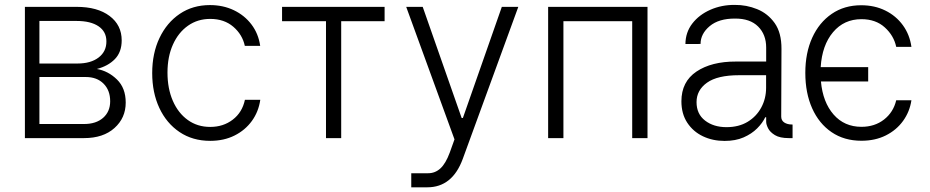

<svg xmlns="http://www.w3.org/2000/svg" viewBox="-20 -574 3866 798"><path d="M83.5 0V-545.5H298.3Q385.3 -545.5 435.5 -507.6Q485.8 -469.8 485.8 -406.2Q485.8 -357.6 457.6 -328.5Q429.3 -299.4 382.5 -287.3Q429.7 -279.1 466.1 -243.6Q502.5 -208.1 502.5 -147.7Q502.5 -83.8 455.8 -41.9Q409.1 0 329.5 0ZM143.8 -58.6H329.5Q379.3 -58.6 408.6 -84.3Q437.9 -110.1 437.9 -153.1Q437.9 -198.9 410.3 -226.4Q382.8 -253.9 336.6 -253.9H143.8ZM143.8 -310H302.2Q357.2 -310 389.9 -335Q422.6 -360.1 422.2 -402.3Q422.2 -442.5 389.6 -464.7Q356.9 -486.9 298.3 -486.9H143.8Z M853.7 11.4Q780.5 11.4 726.2 -25.2Q671.9 -61.8 642.2 -125.4Q612.6 -188.9 612.6 -270.2Q612.6 -352.3 642.9 -416.2Q673.3 -480.1 727.3 -516.5Q781.2 -552.9 852.6 -552.9Q907.3 -552.9 951.9 -531.6Q996.4 -510.3 1025.2 -472.3Q1054 -434.3 1061.4 -383.5H997.5Q987.6 -430 949.8 -462.7Q911.9 -495.4 853.7 -495.4Q801.5 -495.4 761.4 -467.2Q721.2 -438.9 698.7 -388.7Q676.1 -338.4 676.1 -272.4Q676.1 -206 698.3 -155Q720.5 -104 760.5 -75.3Q800.4 -46.5 853.7 -46.5Q908 -46.5 947.4 -76.7Q986.9 -106.9 997.9 -159.1H1061.8Q1054.7 -109.7 1026.8 -71.2Q998.9 -32.7 954.7 -10.7Q910.5 11.4 853.7 11.4Z M1152.3 -485.8V-545.5H1578.5V-485.8H1398.1V0H1334.9V-485.8Z M1756 204.5H1689.3V146Q1698.9 146.3 1714.3 146.1Q1729.8 146 1742.9 146Q1747.9 146 1752.3 146Q1756.7 146 1759.6 146Q1788.7 146 1810.5 125.9Q1832.4 105.8 1849.1 60.7L1869 5.3L1668.3 -545.5H1736.9L1898.8 -83.5H1903.8L2065.7 -545.5H2134.2L1903.4 86.3Q1860.1 204.5 1756 204.5Z M2258.2 0V-545.5H2671.2V0H2607.6V-485.8H2321.7V0Z M2991.5 11.7Q2942.1 11.7 2901.5 -7.6Q2860.8 -27 2836.5 -63.9Q2812.1 -100.9 2812.1 -153.1Q2812.1 -234.4 2874.6 -276.5Q2937.1 -318.5 3038.7 -318.2H3164.4V-376.4Q3164.4 -430.4 3130.9 -463.8Q3097.3 -497.2 3035.2 -496.8Q2967.7 -497.2 2929.7 -465.4Q2891.7 -433.6 2891.7 -391.3L2828.8 -391Q2829.2 -439.6 2857.4 -476.2Q2885.7 -512.8 2932.4 -533.4Q2979 -554 3034.1 -553.6Q3082.4 -554 3126.8 -536Q3171.2 -518.1 3199.8 -478Q3228.3 -437.9 3228 -370.7L3226.9 -89.8Q3226.9 -73.2 3239.7 -64.8Q3252.5 -56.5 3272 -56.5H3274.1V0H3258.2Q3221.2 0 3200.8 -12.4Q3180.4 -24.9 3172.4 -40.8Q3164.4 -56.8 3164.4 -67.8V-86.6H3160.5Q3149.5 -63.2 3127 -40.5Q3104.4 -17.8 3070.7 -3Q3036.9 11.7 2991.5 11.7ZM2999.6 -45.5Q3050.4 -45.5 3087.2 -67.6Q3123.9 -89.8 3144 -127.1Q3164.1 -164.4 3164.1 -209.2V-261.4H3051.8Q2962 -261.4 2918.5 -230.3Q2875 -199.2 2875 -149.5Q2875 -100.1 2910.5 -72.8Q2946 -45.5 2999.6 -45.5Z M3588.4 -295.1V-235.4H3392Q3399.9 -149.1 3444.6 -98Q3489.3 -46.9 3560.4 -46.9Q3615.4 -46.9 3654.3 -77.2Q3693.2 -107.6 3704.9 -157.3H3768.1Q3761 -109.7 3733.5 -71.6Q3706 -33.4 3661.8 -11.2Q3617.5 11 3560.4 11Q3488.6 11 3436.3 -24.7Q3383.9 -60.4 3355.5 -123.9Q3327.1 -187.5 3327.1 -271.3Q3327.1 -354 3355.8 -417.3Q3384.6 -480.5 3436.8 -516.3Q3489 -552.2 3559.3 -552.2Q3615.1 -552.2 3659.6 -530.2Q3704.2 -508.2 3732.6 -469.1Q3761 -430 3768.1 -379.3H3704.9Q3695 -426.1 3657.3 -460.2Q3619.7 -494.3 3560.4 -494.3Q3487.9 -494.3 3442.3 -440.2Q3396.7 -386 3391 -295.1Z"/></svg>

Font: Inter Zeller Light
Style: Regular
Weight: 300
Designer: Rasmus Andersson; Joe Bland
Foundry: zeller
Version: Version 3.015;git-dec3a8cb1